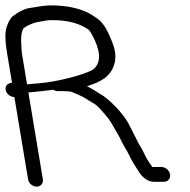

<svg xmlns="http://www.w3.org/2000/svg" viewBox="-29 -682 708 714"><path d="M53.6 -476.5C52.2 -484.7 51.4 -492.7 51 -500.5C49.6 -531.6 46.9 -550.5 56.4 -573.5C59.4 -580.8 91.5 -597.2 113 -600.4C145.8 -605.3 139.9 -607 168.2 -607C224 -607 267.5 -594.7 300.4 -571.8C302.6 -570.2 312.6 -556.8 323.8 -531.9C347.2 -479.5 343.3 -445.6 317.7 -423.7C285.5 -403.5 178.3 -377 119.9 -372.7C98.4 -371.1 84.3 -369.8 71.6 -368.5ZM76.6 -338.2C81.6 -338.7 88.2 -339.3 95.9 -339.9C122.5 -342 143.5 -345.2 168.1 -348.3C172.6 -345.6 179.9 -343 186.1 -343H208.9C241.9 -343 237.8 -338.9 265.1 -328.5C281.8 -322.1 298 -309.4 317.9 -298.5C336.3 -288.5 357.5 -260.9 373.7 -241.5C383.4 -229.8 399.1 -198.9 408.3 -184.5C417.3 -170.4 429.3 -140.8 442.5 -121.7L450 -107.5C453.1 -101.7 456.2 -95.6 459.3 -89.2C466.2 -75 482.8 -51 489.3 -40.4C497.9 -26.4 518.5 -6 542.5 -6H580.5C595.5 -6 605.9 -18.5 603.4 -33.5C600.9 -48.5 586.3 -61 571.3 -61H537.8C537.1 -61.7 536.1 -62.8 535.4 -64L535.1 -64.5L524.9 -79.3C515.6 -92.9 508.2 -107.7 500.9 -123.9L500.5 -124.7L500 -125.5C490.1 -141.7 482.5 -155.5 477.3 -166.6C466.4 -189.9 460.4 -198.7 451 -218.6C432 -257.3 376.3 -315.3 342.2 -333.6C330.3 -339.9 314.8 -352 294.3 -361.4C322.3 -370 344 -379.5 359.2 -390.7C392.7 -415.3 411.6 -459.8 392.3 -514.1C374.8 -563.3 356.7 -596.9 332.2 -613.5C322.9 -620 313.6 -626.1 304.4 -631.6L303.9 -631.9L303.4 -632.1C264.2 -652.5 215.9 -662 159 -662C143.8 -662 118.7 -658.7 81.3 -652.3C61.1 -648.9 41.5 -638.8 20 -622.8C10.3 -615.9 3.7 -603.2 -3.3 -584.9C-11.5 -563.6 -10.3 -529.8 -2.3 -482L15.7 -374.1L11.6 -373.7L11.2 -373.6C-5.7 -370.9 -11.7 -356.2 -6.8 -343.2C-2.5 -332 8.1 -322.1 24.5 -320.9L75.5 -14.5C78 0 92.4 12 107.5 12C122.5 12 132.9 -0.5 130.4 -15.5Z"/></svg>

Font: MewTooHand
Style: BdLta
Weight: 400
Designer: Mew Too, Robert Jablonski
Version: Version 0.77